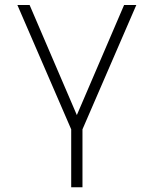

<svg xmlns="http://www.w3.org/2000/svg" viewBox="-20 -538 626 782"><path d="M270 224.6H315.9V-11.2L535.2 -517.6H485.4L293 -69.3L100.6 -517.6H50.8L270 -11.2Z"/></svg>

Font: Cascadia Code PL ExtraLight
Style: Regular
Weight: 200
Monospace: yes
Designer: Aaron Bell
Foundry: Saja Typeworks
Version: Version 2404.023